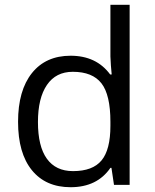

<svg xmlns="http://www.w3.org/2000/svg" viewBox="-20 -780 653 810"><path d="M450.2 -71.8H445.8Q389.6 9.8 277.8 9.8Q172.9 9.8 114.5 -62Q56.2 -133.8 56.2 -266.1Q56.2 -398.4 114.7 -471.7Q173.3 -544.9 277.8 -544.9Q386.7 -544.9 444.8 -465.8H451.2L447.8 -504.4L445.8 -542V-759.8H526.9V0H460.9ZM288.1 -58.1Q371.1 -58.1 408.4 -103.3Q445.8 -148.4 445.8 -249V-266.1Q445.8 -379.9 408 -428.5Q370.1 -477.1 287.1 -477.1Q215.8 -477.1 178 -421.6Q140.1 -366.2 140.1 -265.1Q140.1 -162.6 177.7 -110.4Q215.3 -58.1 288.1 -58.1Z"/></svg>

Font: Open Sans ACDW
Style: acdw
Weight: 400
Foundry: Ascender Corporation
Version: Version 1.10